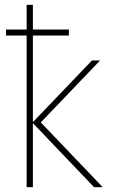

<svg xmlns="http://www.w3.org/2000/svg" viewBox="-20 -780 494 800"><path d="M117 -760V-657H267V-632H117V-271L363 -528H397L150 -270L408 0H372L117 -267V0H91V-632H5V-657H91V-760Z"/></svg>

Font: Noto Sans Thin
Style: Regular
Weight: 100
Designer: Monotype Design Team
Foundry: Monotype Imaging Inc.
Version: Version 2.007